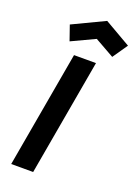

<svg xmlns="http://www.w3.org/2000/svg" viewBox="-185 -1088 834 1163"><g transform="rotate(20 232.0 -507.0)"><path d="M273 -889.5 123 -819 89.5 -915.5 295 -1013.5 464.5 -915.5 398 -819ZM318.5 -750 186.5 0H45L177 -750Z"/></g></svg>

Font: Russisch Sans ExtraBold
Style: Italic
Weight: 800
Width: 4
Italic angle: -10°
Designer: Michael Sharanda (font) & Cristiano Sobral (main changes)
Foundry: Michael Sharanda
Version: Version 2.00;September 8, 2020;FontCreator 13.0.0.2681 64-bi